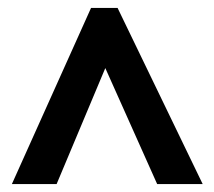

<svg xmlns="http://www.w3.org/2000/svg" viewBox="-20 -736 541 485"><path d="M10 -271H123L246 -564L377 -271H492L277 -716H210Z"/></svg>

Font: Noto Sans Display SemiCondensed
Style: Bold
Weight: 700
Width: 4
Designer: Monotype Design Team
Foundry: Monotype Imaging Inc.
Version: Version 1.900